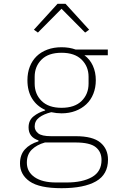

<svg xmlns="http://www.w3.org/2000/svg" viewBox="-20 -776 640 1008"><path d="M324 -756 448 -620 427 -605 303 -730 179 -605 158 -620 282 -756ZM303 212Q187 212 136 176.5Q85 141 85 82Q85 37 110.5 8.5Q136 -20 182 -34V-39Q130 -56 130 -107Q130 -144 156 -165Q182 -186 217 -196V-199Q173 -219 148.5 -258.5Q124 -298 124 -355Q124 -394 136.5 -426Q149 -458 172 -480.5Q195 -503 228.5 -515.5Q262 -528 303 -528Q344 -528 377 -516H546V-486H423Q452 -465 467.5 -431Q483 -397 483 -355Q483 -316 470 -283.5Q457 -251 433 -228.5Q409 -206 376 -193.5Q343 -181 303 -181Q277 -181 249 -187Q209 -177 185.5 -159Q162 -141 162 -112Q162 -91 180.5 -76Q199 -61 248 -61H378Q467 -61 507 -27.5Q547 6 547 62Q547 140 484 176Q421 212 303 212ZM303 -210Q372 -210 408.5 -246Q445 -282 445 -337V-373Q445 -427 408.5 -463Q372 -499 303 -499Q234 -499 198 -463Q162 -427 162 -373V-337Q162 -282 198.5 -246Q235 -210 303 -210ZM513 64Q513 21 482.5 -3.5Q452 -28 376 -28H216Q173 -16 147 9.5Q121 35 121 78Q121 126 161.5 154Q202 182 274 182H330Q413 182 463 153.5Q513 125 513 64Z"/></svg>

Font: IBM Plex Mono ExtraLight
Style: Regular
Weight: 200
Monospace: yes
Designer: Mike Abbink, Paul van der Laan, Pieter van Rosmalen
Foundry: Bold Monday
Version: Version 2.3